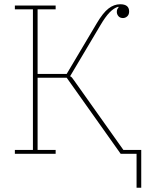

<svg xmlns="http://www.w3.org/2000/svg" viewBox="-20 -724 693 904"><path d="M623 0H548L294 -358H157V-18H242V0H50V-18H135V-680H50V-698H242V-680H157V-376H294L436 -615Q465 -664 491 -684Q517 -704 546 -704Q588 -704 588 -670Q588 -655 579 -647Q570 -639 559 -639Q545 -639 537.5 -648Q530 -657 530 -668Q530 -676 532.5 -681Q535 -686 539 -691L536 -692Q516 -686 496 -665.5Q476 -645 452 -604L310 -365Q315 -363 318.5 -359Q322 -355 329 -345L561 -18H645V160H623Z"/></svg>

Font: IBM Plex Serif Thin
Style: Regular
Weight: 100
Designer: Mike Abbink, Paul van der Laan, Pieter van Rosmalen
Foundry: Bold Monday
Version: Version 3.001